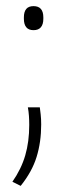

<svg xmlns="http://www.w3.org/2000/svg" viewBox="-20 -470 218 627"><path d="M71 -119.5H110Q111 -112 112.8 -96.8Q114.5 -81.5 114.5 -63.5Q114.5 -6 99.5 42.5Q84.5 91 47.5 137L20.5 123.5Q49.5 82 62.5 37.2Q75.5 -7.5 75.5 -62Q75.5 -77 74.5 -91.5Q73.5 -106 71 -119.5ZM89.5 -371.5Q73.5 -371.5 65.8 -381Q58 -390.5 58 -408.5V-413.5Q58 -431.5 65.8 -440.8Q73.5 -450 89.5 -450Q105.5 -450 113.5 -440.8Q121.5 -431.5 121.5 -413.5V-408.5Q121.5 -390.5 113.5 -381Q105.5 -371.5 89.5 -371.5Z"/></svg>

Font: Anek Malayalam ExtraLight
Style: Regular
Weight: 250
Version: Version 1.003